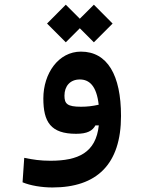

<svg xmlns="http://www.w3.org/2000/svg" viewBox="-20 -578 626 835"><path d="M208 237.3C400.4 237.3 506.3 137.2 506.3 -73.7C506.3 -251 447.3 -353.5 332 -353.5C233.9 -353.5 168.5 -258.3 168.5 -149.9C168.5 -47.9 200.2 3.9 311 3.9C359.9 3.9 382.3 -9.3 395 -32.7H409.7C397 85.9 320.3 121.1 199.2 121.1C155.3 121.1 123.5 116.2 85.4 108.4L78.1 214.8C111.8 229 161.6 237.3 208 237.3ZM388.2 -394 469.7 -475.6 388.2 -557.6 327.1 -496.6 266.1 -557.6 184.6 -475.6 266.1 -394 327.1 -455.1ZM409.2 -122.6C382.8 -116.7 360.4 -113.8 332.5 -113.8C272.5 -113.8 260.3 -126.5 260.3 -162.1C260.3 -203.6 285.2 -232.4 327.1 -232.4C367.7 -232.4 399.9 -205.6 409.2 -122.6Z"/></svg>

Font: Cascadia Code PL SemiBold
Style: Regular
Weight: 600
Monospace: yes
Designer: Aaron Bell
Foundry: Saja Typeworks
Version: Version 2404.023